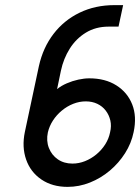

<svg xmlns="http://www.w3.org/2000/svg" viewBox="-20 -720 547 750"><path d="M404 -616H443L461 -700H427Q352 -700 291 -670.5Q230 -641 189 -587.5Q148 -534 132 -462L77 -204Q65 -146 82 -97Q99 -48 141.5 -19Q184 10 244 10Q289 10 331.5 -7Q374 -24 409 -53.5Q444 -83 468.5 -121.5Q493 -160 502 -204Q515 -265 496.5 -312Q478 -359 434.5 -386.5Q391 -414 329 -414Q309 -414 286 -409Q263 -404 241 -394.5Q219 -385 203 -372L218 -444Q228 -491 252.5 -530Q277 -569 315.5 -592.5Q354 -616 404 -616ZM315 -324Q340 -324 360 -314.5Q380 -305 393 -288Q406 -271 411 -249.5Q416 -228 410 -203Q405 -178 391 -156Q377 -134 356.5 -117Q336 -100 312 -90.5Q288 -81 263 -81Q230 -81 206 -97.5Q182 -114 171 -142Q160 -170 167 -203Q173 -228 187 -249.5Q201 -271 221.5 -288Q242 -305 266 -314.5Q290 -324 315 -324Z"/></svg>

Font: Advent Pro SemiBold
Style: Italic
Weight: 600
Italic angle: -12°
Version: Version 3.000